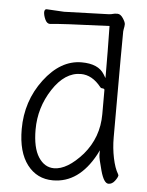

<svg xmlns="http://www.w3.org/2000/svg" viewBox="-51 -735 603 790"><g transform="rotate(5 250.0 -340.0)"><path d="M367 -688Q379 -689 384.5 -691Q390 -693 402.5 -693Q415 -693 425.5 -677Q436 -661 436 -652.5Q436 -644 433 -631V-630Q433 -628 432 -623Q431 -611 431 -185Q431 -141 439.5 -100Q448 -59 462 -36L464 -31Q463 -22 452 -7.5Q441 7 426 7Q407 7 393 -43.5Q379 -94 379 -107V-127L370 -109Q304 13 197 13Q131 13 91 -39Q51 -91 51 -186Q51 -302 118.5 -391.5Q186 -481 273 -481Q342 -481 367 -440L376 -425V-443Q376 -529 374 -640Q167 -632 129 -627Q116 -627 108.5 -644Q101 -661 101 -674Q102 -686 110 -686Q111 -686 112 -686Q176 -682 182.5 -682Q189 -682 367 -688ZM358 -386Q321 -433 274 -433Q208 -433 158 -356.5Q108 -280 108 -189Q108 -114 133 -75.5Q158 -37 197 -37Q252 -37 315 -108Q376 -180 376 -276V-376Q376 -382 365 -382Q361 -382 358 -386Z"/></g></svg>

Font: Moon Stars Kai HW Light
Style: Regular
Weight: 300
Designer: GuiWonder
Version: Version 1.101